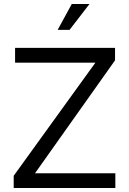

<svg xmlns="http://www.w3.org/2000/svg" viewBox="-20 -944 648 964"><path d="M55.7 -629.4V-703.6H557.6V-641.1L155.8 -74.2H559.1V0H48.8V-61.5L459 -629.4ZM340.3 -923.8H429.2L329.1 -793.9H269.5Z"/></svg>

Font: Metrophobic
Style: Regular
Weight: 400
Designer: Vernon Adams
Foundry: Vernon Adams
Version: Version 3.200; ttfautohint (v1.8.4.7-5d5b);gftools[0.9.23]